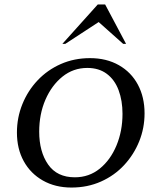

<svg xmlns="http://www.w3.org/2000/svg" viewBox="-20 -832 726 862"><path d="M301 10Q228 10 172.5 -21.5Q117 -53 86.5 -108.5Q56 -164 56 -237Q56 -304 80.5 -364.5Q105 -425 149 -471.5Q193 -518 253 -544.5Q313 -571 384 -571Q458 -571 513.5 -539.5Q569 -508 599 -452Q629 -396 629 -323Q629 -257 605 -197.5Q581 -138 537.5 -91Q494 -44 433.5 -17Q373 10 301 10ZM316 -36Q380 -36 428 -75Q476 -114 503 -179Q530 -244 530 -321Q530 -380 512.5 -427Q495 -474 459.5 -500.5Q424 -527 372 -527Q309 -527 260.5 -488Q212 -449 184 -384.5Q156 -320 156 -241Q156 -151 196 -93.5Q236 -36 316 -36ZM260 -635 419 -812H452L546 -635H533L423 -733L273 -635Z"/></svg>

Font: Spectral SC Medium
Style: Italic
Weight: 500
Italic angle: -10°
Designer: Jean-Baptiste Levee
Foundry: Production Type
Version: Version 2.001